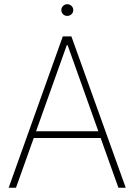

<svg xmlns="http://www.w3.org/2000/svg" viewBox="-20 -877 628 897"><path d="M20.5 0 273.4 -707H313.5L567.4 0H533.2L450.2 -232.4H137.7L54.7 0ZM439.5 -263.7 295.9 -666H292L148.4 -263.7ZM266.6 -830.1Q266.6 -841.3 274.9 -849.4Q283.2 -857.4 293.9 -857.4Q305.7 -857.4 314 -849.4Q322.3 -841.3 322.3 -830.1Q322.3 -818.4 314 -810.5Q305.7 -802.7 293.9 -802.7Q282.7 -802.7 274.7 -810.5Q266.6 -818.4 266.6 -830.1Z"/></svg>

Font: Pretendard Thin
Style: Regular
Weight: 100
Designer: Base glyphs from Inter by Rasmus Andersson; Hangeul glyphs from Noto Sans CJK(Source Han Sans) by Jang Soo-young and Kan
Foundry: Kil Hyung-jin
Version: Version 1.309